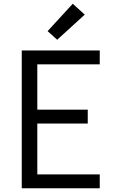

<svg xmlns="http://www.w3.org/2000/svg" viewBox="-20 -1004 640 1024"><path d="M96 0V-735H512V-661H179V-419H448V-345H179V-74H512V0ZM285 -792 234 -838 368 -984 432 -926Z"/></svg>

Font: Zed Sans Extended
Style: Regular
Weight: 400
Width: 7
Designer: Belleve Invis
Foundry: Belleve Invis
Version: Version 1.0.0; ttfautohint (v1.8.4)